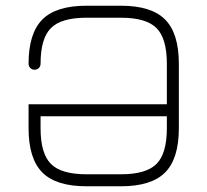

<svg xmlns="http://www.w3.org/2000/svg" viewBox="-20 -653 726 672"><path d="M283 -1Q176 -1 128 -49.5Q80 -98 80 -204V-288H564V-430Q564 -518 528 -554.5Q492 -591 403 -591H283Q194 -591 158 -554.5Q122 -518 122 -430Q122 -421 116 -415Q110 -409 101 -409Q92 -409 86 -415Q80 -421 80 -430Q80 -536 128 -584.5Q176 -633 283 -633H403Q510 -633 558 -584.5Q606 -536 606 -430V-204Q606 -98 558 -49.5Q510 -1 403 -1ZM283 -43H403Q492 -43 528 -79.5Q564 -116 564 -204V-246H122V-204Q122 -116 158 -79.5Q194 -43 283 -43Z"/></svg>

Font: Jura Light
Style: Regular
Weight: 300
Designer: Daniel Johnson, Alexei Vanyashin
Foundry: Daniel Johnson
Version: Version 5.103